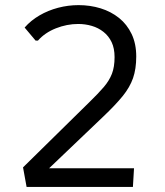

<svg xmlns="http://www.w3.org/2000/svg" viewBox="-20 -741 655 761"><path d="M85.4 0 71.3 -77.6 335 -336.9Q369.6 -370.6 391.4 -396Q413.1 -421.4 423.6 -448.5Q434.1 -475.6 434.1 -514.6Q434.1 -549.3 422.4 -574Q410.6 -598.6 390.1 -614.7Q369.6 -630.9 343.8 -638.4Q317.9 -646 290 -646Q245.1 -646 201.4 -628.7Q157.7 -611.3 130.4 -580.1H121.1L77.6 -631.8Q102.5 -660.2 136.5 -679.9Q170.4 -699.7 210.2 -710.2Q250 -720.7 291.5 -720.7Q337.4 -720.7 378.7 -708Q419.9 -695.3 451.7 -669.9Q483.4 -644.5 501.7 -606.2Q520 -567.9 520 -517.1Q520 -467.8 507.3 -431.4Q494.6 -395 466.1 -359.9Q437.5 -324.7 389.2 -278.8L174.8 -74.2H511.2L506.8 0Z"/></svg>

Font: Comme
Style: Regular
Weight: 400
Designer: Vernon Adams
Foundry: Vernon Adams
Version: Version 1.000;gftools[0.9.27]